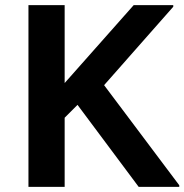

<svg xmlns="http://www.w3.org/2000/svg" viewBox="-20 -731 721 751"><path d="M91.3 0V-710.9H232.9V-406.2L502.9 -710.9H657.7V-704.6L387.2 -397.9L681.2 -6.3V0H522.5L283.2 -320.8L232.9 -270.5V0Z"/></svg>

Font: Comme SemiBold
Style: Regular
Weight: 600
Version: Version 1.000;gftools[0.9.27]